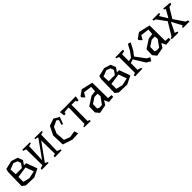

<svg xmlns="http://www.w3.org/2000/svg" viewBox="426 -2045 3586 3586"><g transform="rotate(-45 2218.5 -252.0)"><path d="M489 -70 328 10 110 3 47 -46 54 -409 70 -472 240 -512 368 -472 409 -369 351 -288H409ZM240 -456 119 -409 126 -279H184H288L344 -359L320 -425ZM402 -78 344 -239 126 -207V-78L255 -46Z M597 -46 592 -470 532 -489 536 -515 733 -513 734 -488 673 -472 659 -116 906 -461V-472L845 -485L850 -509L1041 -507L1042 -482L984 -467L977 -40L1050 -12L1048 12L864 15L868 -18L913 -32L908 -388L665 -51L667 -35L712 -16L710 5L528 7L534 -26Z M1490 6 1335 14 1140 -50 1132 -297 1217 -468 1358 -516 1466 -454 1412 -313 1381 -329 1412 -422 1373 -454 1256 -399 1202 -275 1217 -96 1335 -50 1466 -72Z M1947 -516 1932 -423 1893 -430 1889 -459H1780L1777 -33L1816 -20L1820 10L1649 6L1647 -14L1698 -34L1707 -460L1668 -462L1589 -453L1586 -420L1541 -415L1530 -516L1645 -512Z M2184 -259 2072 -184 2069 -72 2109 -51Q2129 -52 2146 -53Q2160 -54 2171.5 -55.5Q2183 -57 2183 -59Q2183 -59 2187 -65Q2191 -71 2197.5 -80.5Q2204 -90 2212 -101.5Q2220 -113 2229 -125Q2249 -153 2276 -189L2269 -262ZM2120 -529 2346 -476 2350 -65 2435 -59 2436 -13 2312 -1 2270 -89 2218 -7 2049 25 1987 -50 1991 -202 2162 -313 2268 -327 2276 -436 2109 -458 2060 -373 2005 -431 2015 -456Z M2945 -70 2784 10 2566 3 2503 -46 2510 -409 2526 -472 2696 -512 2824 -472 2865 -369 2807 -288H2865ZM2696 -456 2575 -409 2582 -279H2640H2744L2800 -359L2776 -425ZM2858 -78 2800 -239 2582 -207V-78L2711 -46Z M3449 -45 3407 20 3323 -31 3188 -250 3114 -227 3112 -50 3187 -27 3193 0 2995 5 2989 -24 3039 -45 3038 -464 2984 -481 2986 -506 3188 -509 3182 -472 3114 -458V-278L3185 -293L3263 -398L3329 -521L3386 -503L3312 -363L3243 -271L3381 -84Z M3696 -259 3584 -184 3581 -72 3621 -51Q3641 -52 3658 -53Q3672 -54 3683.5 -55.5Q3695 -57 3695 -59Q3695 -59 3699 -65Q3703 -71 3709.5 -80.5Q3716 -90 3724 -101.5Q3732 -113 3741 -125Q3761 -153 3788 -189L3781 -262ZM3632 -529 3858 -476 3862 -65 3947 -59 3948 -13 3824 -1 3782 -89 3730 -7 3561 25 3499 -50 3503 -202 3674 -313 3780 -327 3788 -436 3621 -458 3572 -373 3517 -431 3527 -456Z M4437 -1H4268L4265 -27L4297 -39L4217 -186L4189 -243L4092 -46L4146 -27L4142 1L3970 -1L3968 -29L4000 -38L4154 -292L4022 -472L3973 -488L3974 -516H4148L4151 -491L4108 -474L4202 -321L4290 -479L4259 -497L4265 -520L4433 -503L4425 -471L4362 -455L4243 -259L4385 -51L4433 -34Z"/></g></svg>

Font: Underdog
Style: Regular
Weight: 400
Designer: Sergey Steblina
Foundry: Sergey Steblina, Jovanny Lemonad
Version: Version 1.001; ttfautohint (v0.9)